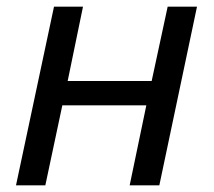

<svg xmlns="http://www.w3.org/2000/svg" viewBox="-20 -556 641 576"><path d="M28 0 142 -536H229L183 -313H435L483 -536H571L458 0H369L419 -240H167L116 0Z"/></svg>

Font: Noto Sans IKEA
Style: Italic
Weight: 400
Italic angle: -12°
Designer: Monotype Design Team
Foundry: Monotype Imaging Inc.
Version: Version 2.001